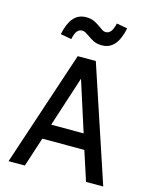

<svg xmlns="http://www.w3.org/2000/svg" viewBox="-128 -962 836 1046"><g transform="rotate(15 290.0 -438.5)"><path d="M23 0 239 -650H341L557 0H460L406 -166H169L115 0ZM196 -252H379L288 -536ZM181 -731 119 -742Q131 -803 158 -835Q185 -867 229 -867Q258 -867 277.5 -857Q297 -847 312 -836Q322 -828 332 -822Q342 -816 352 -816Q368 -816 379.5 -829.5Q391 -843 399 -877L460 -866Q435 -741 351 -741Q321 -741 302 -751Q283 -761 268 -772Q257 -780 247 -785.5Q237 -791 227 -791Q211 -791 199.5 -778Q188 -765 181 -731Z"/></g></svg>

Font: Sometype Mono Medium
Style: Regular
Weight: 500
Monospace: yes
Designer: Ryoichi Tsunekawa
Foundry: Dharma Type
Version: Version 1.000; ttfautohint (v1.8.3)